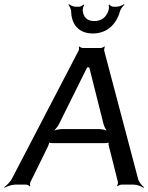

<svg xmlns="http://www.w3.org/2000/svg" viewBox="-27 -877 704 912"><path d="M629 -27 468 -636C467 -641 469 -651 471 -654L469 -657C466 -653 456 -649 451 -649H367C361 -649 353 -653 351 -656L347 -654C349 -651 349 -641 346 -636L29 -27C21 -12 3 5 -7 12L-6 15C5 9 28 0 44 0H97C102 0 112 4 113 8L116 5C115 2 115 -8 118 -13L202 -184C204 -189 208 -201 206 -205L203 -202C204 -199 217 -197 222 -197H472C477 -197 490 -199 493 -202L490 -205C488 -201 488 -189 490 -184L533 -13C534 -8 532 2 529 5L532 8C535 4 545 0 550 0H608C624 0 645 8 654 15L657 12C647 5 633 -12 629 -27ZM441 -264H270C254 -264 230 -259 219 -252L222 -249C231 -256 248 -276 255 -291L385 -553C386 -554 389 -559 388 -560L385 -558C385 -557 390 -557 392 -557C393 -557 398 -557 400 -558L397 -560C396 -559 397 -554 398 -553L464 -291C467 -276 478 -256 487 -249L490 -252C481 -259 457 -264 441 -264ZM527 -845H512C505 -845 494 -851 492 -856L489 -853C491 -849 491 -833 488 -826C476 -793 454 -777 421 -777C388 -777 370 -793 366 -826C365 -833 369 -849 373 -853L370 -856C366 -851 355 -845 348 -845H333C322 -845 307 -852 301 -857L298 -854C303 -849 310 -834 311 -824C312 -761 347 -718 414 -718C481 -718 526 -761 543 -824C546 -834 557 -849 564 -854L561 -857C555 -852 538 -845 527 -845Z"/></svg>

Font: Gamestation Storm Oblique 
Style: Italic
Weight: 400
Designer: Jonas Hecksher
Foundry: Jonas Hecksher, Playtypeª, e-types AS
Version: Version 1.003